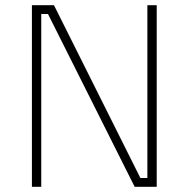

<svg xmlns="http://www.w3.org/2000/svg" viewBox="-20 -720 727 740"><path d="M103 0V-700H188L521 -34H548V-700H584V0H499L165 -666H139V0Z"/></svg>

Font: TypoPRO Titillium Text
Style: 1 wt
Weight: 100
Designer: Accademia di Belle Arti di Urbino and others
Foundry: Accademia di Belle Arti di Urbino and others.
Version: Version 25.000